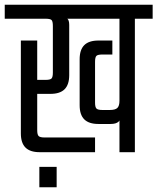

<svg xmlns="http://www.w3.org/2000/svg" viewBox="-40 -642 664 810"><path d="M464 -601H529V0H464ZM434 -471V-412H392Q373 -412 367 -406.5Q361 -401 361 -381V-209Q361 -190 367 -184Q373 -178 392 -178H423Q446 -178 455 -186.5Q464 -195 464 -217L471 -166Q471 -139 460.5 -129Q450 -119 427 -119H375Q335 -119 315.5 -138.5Q296 -158 296 -198V-392Q296 -432 315.5 -451.5Q335 -471 375 -471ZM48 -471H117V-93Q117 -74 123 -68Q129 -62 148 -62H361V0H127Q87 0 67.5 -19.5Q48 -39 48 -79ZM-20 -622H604V-563H217V-570Q234 -570 243 -564Q252 -558 252 -537V-325Q252 -285 232.5 -265.5Q213 -246 173 -246H82V-305H152Q172 -305 177.5 -311Q183 -317 183 -336V-532Q183 -552 177.5 -557.5Q172 -563 152 -563H-20ZM126 62H199V148H126Z"/></svg>

Font: Teko Light Light
Style: Regular
Weight: 300
Version: Version 2.000;gftools[0.9.28.dev9+g7d2139d.d20230707]